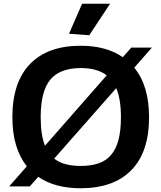

<svg xmlns="http://www.w3.org/2000/svg" viewBox="-20 -994 861 1024"><path d="M123 -107Q85 -155 65.5 -220Q46 -285 46 -369Q46 -555 140 -652.5Q234 -750 410 -750Q547 -750 635 -689L680 -740H790L696 -633Q775 -537 775 -369Q775 -183 680.5 -86.5Q586 10 410 10Q272 10 184 -51L139 0H29ZM410 -109Q467 -109 507.5 -123.5Q548 -138 574 -169.5Q600 -201 612.5 -250.5Q625 -300 625 -369Q625 -465 600 -524L269 -148Q318 -109 410 -109ZM197 -369Q197 -273 220 -217L549 -592Q500 -631 410 -631Q300 -631 248.5 -569.5Q197 -508 197 -369ZM348 -814 418 -974H567L456 -806Z"/></svg>

Font: Encode Sans Wide
Style: SemiBold
Weight: 600
Designer: Pablo Impallari, Andres Torresi
Foundry: Pablo Impallari, Andres Torresi
Version: Version 1.000; ttfautohint (v1.00) -l 8 -r 50 -G 200 -x 14 -